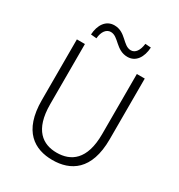

<svg xmlns="http://www.w3.org/2000/svg" viewBox="-215 -1067 1135 1220"><g transform="rotate(30 352.5 -456.5)"><path d="M352 13C483 13 602 -55 602 -284V-729H544V-288C544 -98 455 -41 352 -41C251 -41 163 -98 163 -288V-729H104V-284C104 -55 221 13 352 13ZM437 -793C498 -793 533 -846 537 -919L495 -922C489 -871 467 -840 435 -840C376 -840 352 -926 267 -926C205 -926 170 -872 166 -801L208 -797C212 -848 236 -878 268 -878C326 -878 352 -793 437 -793Z"/></g></svg>

Font: Noto Sans KR Light
Style: Regular
Weight: 300
Designer: Ryoko NISHIZUKA 西塚涼子 (kana, bopomofo & ideographs); Paul D. Hunt (Latin, Greek & Cyrillic); Sandoll Communications 산돌커뮤니
Foundry: Adobe
Version: Version 2.004;hotconv 1.0.118;makeotfexe 2.5.65603